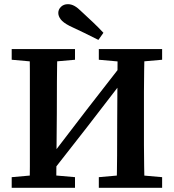

<svg xmlns="http://www.w3.org/2000/svg" viewBox="-20 -899 833 919"><path d="M121 0Q123 -51 123 -102Q123 -153 123 -205Q123 -257 123 -309V-355Q123 -407 123 -458.5Q123 -510 123 -561.5Q123 -613 121 -664H255Q253 -588 252.5 -510.5Q252 -433 252 -355L249 0ZM538 0Q540 -76 540.5 -154.5Q541 -233 541 -320L543 -664H672Q671 -614 670 -562.5Q669 -511 669 -459.5Q669 -408 669 -355V-309Q669 -258 669 -206Q669 -154 670 -103Q671 -52 672 0ZM36 0V-51L171 -63H203L339 -51V0ZM36 -613V-664H339V-613L203 -601H171ZM453 0V-51L588 -63H620L756 -51V0ZM453 -613V-664H756V-613L620 -601H588ZM207 -48 184 -127H206L396 -375L585 -618L606 -531H582L394 -287ZM475 -742 451 -708Q417 -725 382.5 -742Q348 -759 313 -775Q282 -791 270.5 -806.5Q259 -822 259 -837Q259 -854 272 -866.5Q285 -879 305 -879Q321 -879 336.5 -870.5Q352 -862 373 -841Q399 -817 425 -792.5Q451 -768 475 -742Z"/></svg>

Font: Source Serif 4 18pt SemiBold
Style: Regular
Weight: 600
Designer: Frank Grießhammer
Foundry: Adobe Systems Incorporated
Version: Version 4.004;hotconv 1.0.116;makeotfexe 2.5.65601